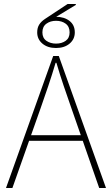

<svg xmlns="http://www.w3.org/2000/svg" viewBox="-20 -940 560 960"><path d="M10 0 246 -660H274L510 0H476L338 -396Q317 -456 298.5 -510.5Q280 -565 262 -626H258Q240 -565 221.5 -510.5Q203 -456 182 -396L42 0ZM112 -236V-264H405V-236ZM260 -700Q218 -700 192 -722Q166 -744 166 -778Q166 -801 176 -817Q186 -833 206 -846L318 -920H358L360 -916L248 -848L260 -856Q301 -856 327.5 -835.5Q354 -815 354 -778Q354 -744 328 -722Q302 -700 260 -700ZM260 -722Q289 -722 308.5 -736Q328 -750 328 -778Q328 -807 308.5 -821.5Q289 -836 260 -836Q232 -836 212 -821.5Q192 -807 192 -778Q192 -750 212 -736Q232 -722 260 -722Z"/></svg>

Font: Source Sans 3 VF
Style: Regular
Weight: 200
Designer: Paul D. Hunt
Foundry: Adobe
Version: Version 3.046;hotconv 1.0.118;makeotfexe 2.5.65603